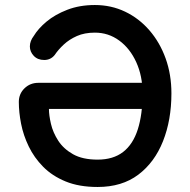

<svg xmlns="http://www.w3.org/2000/svg" viewBox="-20 -730 758 765"><path d="M369 15Q295 15 241.5 -7Q188 -29 152 -65.5Q116 -102 94.5 -146.5Q73 -191 64 -237Q55 -283 55 -324Q55 -356 77.5 -378Q100 -400 133 -400H634V-296H175Q175 -271 183 -236.5Q191 -202 212 -169.5Q233 -137 271 -115.5Q309 -94 369 -94Q431 -94 470.5 -124.5Q510 -155 529 -214.5Q548 -274 548 -358Q548 -427 523 -482Q498 -537 455 -568.5Q412 -600 358 -600Q317 -600 286.5 -586.5Q256 -573 234 -552.5Q212 -532 198 -511Q182 -491 156 -491Q130 -491 114.5 -507.5Q99 -524 99 -545Q99 -556 103 -566.5Q107 -577 114 -586Q132 -616 165.5 -644Q199 -672 248 -691Q297 -710 358 -710Q423 -710 478.5 -683.5Q534 -657 575.5 -609Q617 -561 640 -497Q663 -433 663 -358Q663 -252 629.5 -167.5Q596 -83 531 -34Q466 15 369 15Z"/></svg>

Font: National Park SemiBold
Style: Regular
Weight: 600
Designer: Andrea Herstowski, Ben Hoepner
Version: Version 1.009